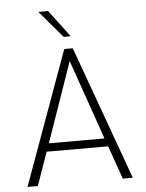

<svg xmlns="http://www.w3.org/2000/svg" viewBox="-59 -939 748 987"><g transform="rotate(-5 314.5 -446.0)"><path d="M294.9 -752.4 176.3 -891.6H226.6L331.5 -752.4ZM42.5 0 292.5 -689.9H336.4L585.9 0H534.2L473.6 -171.9H156.2L95.7 0ZM171.4 -213.9H458.5L314.9 -625.5Z"/></g></svg>

Font: HK Grotesk Light Legacy
Style: Regular
Weight: 300
Designer: Alfredo Marco Pradil
Foundry: Hanken Design Co.
Version: Version 2.022;PS 002.022;hotconv 1.0.88;makeotf.lib2.5.64775